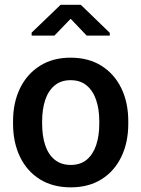

<svg xmlns="http://www.w3.org/2000/svg" viewBox="-20 -782 598 812"><path d="M279.3 10.3Q203.1 10.3 148.4 -23.9Q93.8 -58.1 64.5 -118.9Q35.2 -179.7 35.2 -258.8V-269Q35.2 -347.7 64.5 -408.2Q93.8 -468.8 148.4 -503.4Q203.1 -538.1 278.3 -538.1Q354.5 -538.1 409.2 -503.7Q463.9 -469.2 493.2 -408.7Q522.5 -348.1 522.5 -269V-258.8Q522.5 -179.7 493.2 -118.9Q463.9 -58.1 409.4 -23.9Q355 10.3 279.3 10.3ZM279.3 -84.5Q320.3 -84.5 346.9 -106.7Q373.5 -128.9 386.7 -168.2Q399.9 -207.5 399.9 -258.8V-269Q399.9 -319.8 386.7 -358.9Q373.5 -397.9 346.7 -420.4Q319.8 -442.9 278.3 -442.9Q237.8 -442.9 210.9 -420.4Q184.1 -397.9 171.1 -358.9Q158.2 -319.8 158.2 -269V-258.8Q158.2 -207.5 171.1 -168.2Q184.1 -128.9 211.2 -106.7Q238.3 -84.5 279.3 -84.5ZM113.8 -631.3V-644L236.3 -761.7H321.8L444.3 -643.1V-631.3H346.7L278.8 -702.6L210 -631.3Z"/></svg>

Font: Roboto Slab LO Medium
Style: Regular
Weight: 500
Designer: Google
Version: Version 2.000